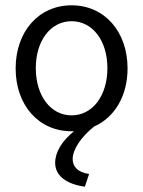

<svg xmlns="http://www.w3.org/2000/svg" viewBox="-20 -487 540 724"><path d="M250 8C253 8 256 8 259 8C213 45 188 87 188 127C188 178 234 208 300 217L316 169C273 163 254 141 254 113C254 77 285 30 335 -10C412 -44 461 -125 461 -229C461 -368 374 -467 250 -467C126 -467 39 -368 39 -229C39 -90 126 8 250 8ZM250 -52C171 -52 115 -126 115 -230C115 -334 171 -407 250 -407C329 -407 385 -334 385 -230C385 -126 329 -52 250 -52Z"/></svg>

Font: Inconsolata Thin
Style: Regular
Weight: 100
Monospace: yes
Designer: Raph Levien, Cyreal, Brenton Simpson
Foundry: Raph Levien, Cyreal, Google
Version: Version 3.100